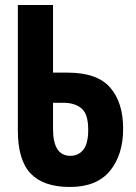

<svg xmlns="http://www.w3.org/2000/svg" viewBox="-20 -734 540 764"><path d="M258 10Q365 10 417.5 -54Q470 -118 470 -222Q470 -326 418.5 -385.5Q367 -445 249 -445H191V-714H51V-215Q51 -97 102 -43.5Q153 10 258 10ZM260 -114Q191 -114 191 -221V-325H232Q278 -325 304.5 -302.5Q331 -280 331 -218Q331 -162 311.5 -138Q292 -114 260 -114Z"/></svg>

Font: Noto Sans Mono Condensed Extra
Style: Regular
Weight: 800
Width: 3
Designer: Monotype Design Team
Foundry: Monotype Imaging Inc.
Version: Version 1.900